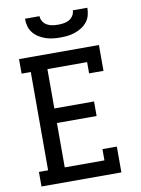

<svg xmlns="http://www.w3.org/2000/svg" viewBox="-102 -1023 803 1091"><g transform="rotate(-10 300.0 -477.5)"><path d="M47 0V-84H100V-651H47V-735H508V-586H425V-651H196V-424H425V-340H196V-84H425V-149H508V0ZM300 -815Q278 -815 256.5 -817.5Q235 -820 215 -827Q195 -834 176.5 -845.5Q158 -857 144.5 -874Q131 -891 125.5 -912Q120 -933 120 -955H204Q204 -939 213 -924.5Q222 -910 236.5 -902Q251 -894 267.5 -891.5Q284 -889 300 -889Q316 -889 332.5 -891.5Q349 -894 363.5 -902Q378 -910 387 -924.5Q396 -939 396 -955H480Q480 -933 474.5 -912Q469 -891 455.5 -874Q442 -857 423.5 -845.5Q405 -834 385 -827Q365 -820 343.5 -817.5Q322 -815 300 -815Z"/></g></svg>

Font: Iosevka HT Medium Extended
Style: Regular
Weight: 500
Width: 7
Monospace: yes
Designer: Belleve Invis
Foundry: Belleve Invis
Version: Version 32.3.0; ttfautohint (v1.8.4)